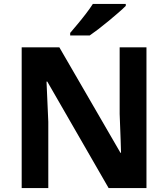

<svg xmlns="http://www.w3.org/2000/svg" viewBox="-20 -954 853 974"><path d="M723 0H531L220 -540H216Q218 -489 220.5 -438Q223 -387 225 -336V0H90V-714H281L591 -179H594Q593 -212 592 -245Q591 -278 589.5 -310.5Q588 -343 587 -376V-714H723ZM618 -924Q604 -910 581 -890Q558 -870 531.5 -848Q505 -826 479.5 -806.5Q454 -787 435 -774H336V-787Q352 -806 373.5 -831.5Q395 -857 416 -884.5Q437 -912 451 -934H618Z"/></svg>

Font: Noto Sans Tai Tham
Style: Regular
Weight: 400
Designer: Monotype Design Team 2013. Revised by David WIlliams 2020
Foundry: Monotype Imaging Inc.
Version: Version 2.002